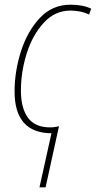

<svg xmlns="http://www.w3.org/2000/svg" viewBox="-20 -557 408 817"><path d="M174 240 231 -20Q213 -15 193 -15Q129 -15 99 -56Q69 -97 69 -171Q69 -252 94 -330.5Q119 -409 166.5 -460.5Q214 -512 280 -512Q299 -512 320 -508Q341 -504 359 -495L368 -520Q333 -537 280 -537Q202 -537 149 -480Q96 -423 69 -338Q42 -253 42 -168Q42 9 199 10L148 240Z"/></svg>

Font: Noto Sans Display SemiCondensed Thin
Style: Italic
Weight: 250
Width: 4
Designer: Monotype Design team
Foundry: Monotype Imaging Inc.
Version: 1.000